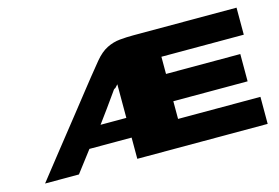

<svg xmlns="http://www.w3.org/2000/svg" viewBox="-68 -597 1065 734"><g transform="rotate(-15 464.5 -230.0)"><path d="M30 0Q70 -51 100.5 -89.5Q131 -128 157.5 -161.5Q184 -195 211 -229Q238 -263 270.5 -304.5Q303 -346 348 -401Q372 -430 397 -442.5Q422 -455 448.5 -457.5Q475 -460 502 -460H911Q911 -433 911 -406.5Q911 -380 911 -353H585V-285H879V-177Q805 -177 732 -177Q659 -177 585 -177V-107H911V0Q782 0 653 0Q524 0 395 0V-84H228Q212 -63 196 -42Q180 -21 164 0ZM293 -162Q319 -162 344.5 -162Q370 -162 395 -162Q395 -195 395 -228.5Q395 -262 395 -295Q392 -292 389.5 -289Q387 -286 384 -283Q380 -282 377 -278.5Q374 -275 371 -270Q352 -243 332.5 -216Q313 -189 293 -162Z"/></g></svg>

Font: Genos Thin ExtraBold
Style: Regular
Weight: 800
Version: Version 1.010